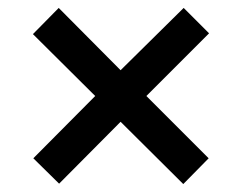

<svg xmlns="http://www.w3.org/2000/svg" viewBox="-20 -595 612 484"><path d="M443 -575 507 -511 349 -353 506 -196 442 -131 284 -288 129 -132 64 -196 220 -353 63 -509 128 -575 284 -418Z"/></svg>

Font: Noto Sans New Tai Lue SemiBold
Style: Regular
Weight: 600
Version: Version 2.003